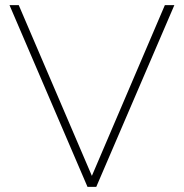

<svg xmlns="http://www.w3.org/2000/svg" viewBox="-20 -730 718 750"><path d="M53.2 -710 338.9 -43 624 -710H661.1L356 0H321.8L17.1 -710Z"/></svg>

Font: Rawline ExtraLight
Style: Regular
Weight: 275
Designer: Matt McInerney, Pablo Impallari, Rodrigo Fuenzalida
Foundry: Matt McInerney, Pablo Impallari, Rodrigo Fuenzalida
Version: Version 4.020;PS 004.020;hotconv 1.0.88;makeotf.lib2.5.64775